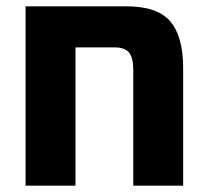

<svg xmlns="http://www.w3.org/2000/svg" viewBox="-20 -588 667 608"><path d="M380 -568Q479 -568 519.5 -520Q560 -472 560 -373V0H402V-368Q402 -404 389 -421Q376 -438 342 -438H219V0H61V-568Z"/></svg>

Font: FiraGO
Style: Bold
Weight: 700
Designer: bBox Type
Foundry: bBox Type GmbH
Version: Version 1.001;PS 001.001;hotconv 1.0.88;makeotf.lib2.5.64775